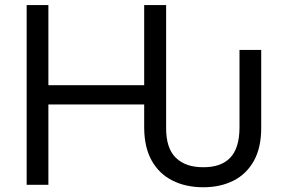

<svg xmlns="http://www.w3.org/2000/svg" viewBox="-20 -748 1154 777"><path d="M802.7 9.8Q731.9 9.8 678 -17.3Q624 -44.4 594 -97.9Q564 -151.4 563.5 -230.5V-325.2H175.8V0H87.9V-727.5H175.8V-403.3H563.5V-727.5H652.3V-230.5Q651.9 -147.9 691.7 -109.4Q731.4 -70.8 802.7 -71.3Q874 -70.8 911.4 -109.4Q948.7 -147.9 949.2 -230.5V-545.9H1037.1V-230.5Q1037.1 -150.4 1007.3 -96.9Q977.5 -43.5 924.6 -16.8Q871.6 9.8 802.7 9.8Z"/></svg>

Font: GitLab Sans
Style: Regular
Weight: 400
Designer: Rasmus Andersson
Foundry: Modifications by GitLab B.V., manufactured by rsms
Version: Version 4.000;git-c8fb6b7